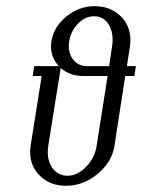

<svg xmlns="http://www.w3.org/2000/svg" viewBox="-20 -596 456 616"><path d="M76.7 -108.9Q76.7 -118.2 78.1 -127.9L113.8 -352.1H85L89.8 -383.8H168.9Q143.6 -410.6 143.6 -448.2Q143.6 -455.6 145 -463.9Q152.3 -509.8 192.9 -543Q233.4 -576.2 283.2 -576.2Q333.5 -576.2 366 -545.2Q398.4 -514.2 398.4 -467.3Q398.4 -458 397 -448.2L387.2 -383.8H416L411.1 -352.1H381.8L347.2 -127.9Q338.9 -75.7 293 -37.8Q247.1 0 191.9 0Q141.6 0 109.1 -31Q76.7 -62 76.7 -108.9ZM133.3 -107.9Q133.3 -74.7 150.9 -53.5Q168.5 -32.2 196.8 -32.2Q228.5 -32.2 256.3 -60.8Q284.2 -89.4 290 -127.9L325.2 -352.1H248Q203.6 -352.1 174.8 -377.9L134.8 -127.9Q133.3 -117.7 133.3 -107.9ZM200.7 -448.7Q200.7 -420.9 216.8 -402.3Q232.9 -383.8 259.8 -383.8H330.1L339.8 -448.2Q341.3 -458.5 341.3 -467.8Q341.3 -501 325.2 -522.5Q309.1 -543.9 282.2 -543.9Q253.4 -543.9 230.5 -520.5Q207.5 -497.1 202.1 -463.9Q200.7 -455.6 200.7 -448.7Z"/></svg>

Font: Gawaa
Style: Italic
Weight: 400
Designer: T. Christopher White
Version: Version 1.0